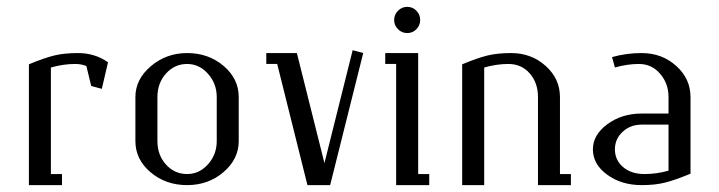

<svg xmlns="http://www.w3.org/2000/svg" viewBox="-20 -538 2091 558"><path d="M64 0V-351.1Q108.4 -369.6 137.5 -376.7Q166.5 -383.8 206.1 -383.8Q256.3 -383.8 293.9 -356.9L275.9 -279.8L245.1 -288.1L231 -346.2Q216.3 -352.1 198.2 -352.1Q164.1 -352.1 127.9 -341.8V-32.2H160.2V0Z M373.5 -127.9V-255.9Q373.5 -307.6 418.5 -345.7Q463.4 -383.8 523.9 -383.8Q585.9 -383.8 629.9 -346.4Q673.8 -309.1 673.8 -255.9V-127.9Q673.8 -75.7 629.6 -37.8Q585.4 0 523.9 0Q461.4 0 417.5 -37.4Q373.5 -74.7 373.5 -127.9ZM437.5 -127.9Q437.5 -87.4 462.4 -59.8Q487.3 -32.2 523.9 -32.2Q559.1 -32.2 584.5 -60.5Q609.9 -88.9 609.9 -127.9V-255.9Q609.9 -294.9 584.5 -323.5Q559.1 -352.1 523.9 -352.1Q487.3 -352.1 462.4 -324.2Q437.5 -296.4 437.5 -255.9Z M753.9 -352.1V-383.8H842.8L922.9 -64L1004.9 -392.1L1035.6 -383.8L939.5 0H873.5L785.6 -352.1Z M1099.6 -352.1V-383.8H1195.3V-32.2H1227.5V0H1131.3V-352.1ZM1136.7 -453.1Q1125.5 -464.4 1125.5 -480Q1125.5 -495.6 1136.7 -506.8Q1147.9 -518.1 1163.6 -518.1Q1179.2 -518.1 1190.2 -506.8Q1201.2 -495.6 1201.2 -480Q1201.2 -464.4 1190.2 -453.1Q1179.2 -441.9 1163.6 -441.9Q1147.9 -441.9 1136.7 -453.1Z M1323.2 0V-351.1Q1367.7 -369.6 1396.7 -376.7Q1425.8 -383.8 1465.3 -383.8Q1524.4 -383.8 1565.9 -346.4Q1607.4 -309.1 1607.4 -255.9V-32.2H1639.2V0H1543.5V-255.9Q1543.5 -297.4 1519.5 -324.7Q1495.6 -352.1 1457.5 -352.1Q1423.3 -352.1 1387.2 -341.8V0Z M1703.1 -104Q1703.1 -146 1745.1 -177Q1787.1 -208 1844.7 -208H1922.9V-255.9Q1922.9 -295.4 1898.4 -323.7Q1874 -352.1 1836.9 -352.1Q1802.7 -352.1 1767.1 -341.8L1758.8 -372.1Q1800.3 -383.8 1844.7 -383.8Q1903.8 -383.8 1945.3 -346.4Q1986.8 -309.1 1986.8 -255.9V-33.2Q1941.9 -14.6 1912.8 -7.3Q1883.8 0 1844.7 0Q1786.1 0 1744.6 -30.3Q1703.1 -60.5 1703.1 -104ZM1767.1 -104Q1767.1 -72.8 1790.8 -52.5Q1814.5 -32.2 1853 -32.2Q1888.7 -32.2 1922.9 -42V-175.8H1844.7Q1812 -175.8 1789.6 -155Q1767.1 -134.3 1767.1 -104Z"/></svg>

Font: Gawaa
Style: Regular
Weight: 400
Designer: T. Christopher White
Version: Version 1.0